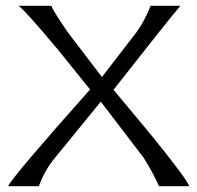

<svg xmlns="http://www.w3.org/2000/svg" viewBox="-20 -643 680 663"><path d="M633 0H529Q513 -38 477 -97L328 -292L169 -97Q136 -58 114 0H8Q24 -34 291 -334Q276 -352 238.5 -399Q201 -446 183 -468Q67 -607 44 -623H157Q164 -605 213 -533L332 -377L450 -530Q479 -569 500 -623H603Q561 -574 372 -333Q435 -258 501 -178Q630 -19 633 0Z"/></svg>

Font: GFS Neohellenic Rg
Style: Regular
Weight: 400
Designer: Takis Katsoulidis and George D. Matthiopoulos
Foundry: Takis Katsoulidis and George D. Matthiopoulos
Version: Version 1.0